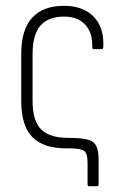

<svg xmlns="http://www.w3.org/2000/svg" viewBox="-20 -510 424 660"><path d="M286 130Q281 130 281 124V50Q281 17 269 8.5Q257 0 219 0H207Q130 0 91.5 -38.5Q53 -77 53 -164V-325Q53 -408 90.5 -449Q128 -490 200 -490Q244 -490 275 -473Q306 -456 321.5 -425Q337 -394 335 -350Q335 -341 330 -341H302Q297 -341 297 -348Q299 -396 273.5 -424.5Q248 -453 200 -453Q146 -453 119 -422Q92 -391 92 -324V-163Q92 -94 121.5 -65Q151 -36 215 -36Q258 -36 280 -30.5Q302 -25 310.5 -9Q319 7 319 40V124Q319 130 314 130Z"/></svg>

Font: Sofia Sans Condensed ExtraLight
Style: Regular
Weight: 250
Version: Version 4.100